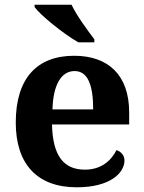

<svg xmlns="http://www.w3.org/2000/svg" viewBox="-20 -786 612 816"><path d="M313 -606H381V-619C352 -657 305 -721 284 -766H127V-756C152 -721 250 -642 313 -606ZM306 10C450 10 509 -52 509 -104C509 -126 494 -142 475 -148C452 -102 409 -65 341 -65C251 -65 204 -123 201 -257H529V-308C529 -467 440 -549 295 -549C137 -549 47 -453 47 -265C47 -91 136 10 306 10ZM376 -321H203C206 -427 241 -484 297 -484C354 -484 376 -423 376 -321Z"/></svg>

Font: Noto Serif Malayalam
Style: Bold
Weight: 700
Designer: Indian type Foundry, Jelle Bosma, Monotype Design Team
Foundry: Monotype Imaging Inc.
Version: Version 2.104